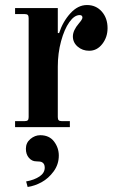

<svg xmlns="http://www.w3.org/2000/svg" viewBox="-20 -506 474 764"><path d="M40 0H258V-24H226C220 -24 215.8 -25.2 213.5 -27.5C211.2 -29.8 210 -34 210 -40V-241C210 -276.3 214.3 -310 223 -342C231.7 -374 242.7 -399.3 256 -418C269.3 -436.7 283 -446 297 -446C304.3 -446 308 -442.7 308 -436C308 -431.3 303.3 -423.7 294 -413C278 -394.3 270 -377 270 -361C270 -345 276.3 -331.5 289 -320.5C301.7 -309.5 317 -304 335 -304C355.7 -304 373 -313 387 -331C401 -349 408 -370 408 -394C408 -420.7 400.3 -442.7 385 -460C369.7 -477.3 350 -486 326 -486C302 -486 280 -475 260 -453C240 -431 225 -404.7 215 -374L210 -375V-474H40V-450H78C84 -450 88.2 -448.8 90.5 -446.5C92.8 -444.2 94 -440 94 -434V-40C94 -34 92.8 -29.8 90.5 -27.5C88.2 -25.2 84 -24 78 -24H40ZM83 86C83 100.7 87 112.7 95 122C103 131.3 112.7 136 124 136C136 136 144 137.3 148 140C154.7 144 158 151 158 161C158 175 151.2 186.7 137.5 196C123.8 205.3 106 212 84 216L90 238C108.7 235.3 127.2 229 145.5 219C163.8 209 179.8 194.7 193.5 176C207.2 157.3 214 136.3 214 113C214 92.3 207.7 73.7 195 57C182.3 40.3 164 32 140 32C126 32 113 37 101 47C89 57 83 70 83 86Z"/></svg>

Font: Km Standard TT
Style: Bold
Weight: 700
Designer: Alexey Kryukov <alexios@thessalonica.org.ru>
Version: Version 2.0.2